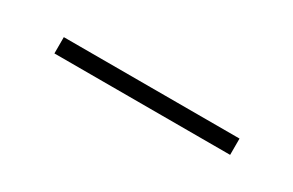

<svg xmlns="http://www.w3.org/2000/svg" viewBox="3 -534 593 388"><g transform="rotate(30 300.0 -340.0)"><path d="M505 -321H95V-359H505Z"/></g></svg>

Font: Iosevka Curly XLtEx
Style: Regular
Weight: 200
Width: 7
Monospace: yes
Designer: Belleve Invis
Foundry: Belleve Invis
Version: Version 11.1.0; ttfautohint (v1.8.3)